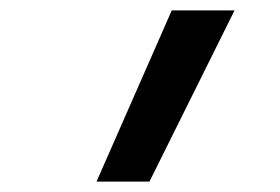

<svg xmlns="http://www.w3.org/2000/svg" viewBox="-20 -792 540 370"><path d="M166 -442 311 -772H432L268 -442Z"/></svg>

Font: Iosevka SS04 Semibold Oblique
Style: Regular
Weight: 600
Italic angle: -9°
Monospace: yes
Designer: Belleve Invis
Foundry: Belleve Invis
Version: Version 19.0.0; ttfautohint (v1.8.4)